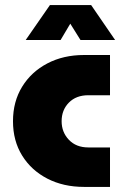

<svg xmlns="http://www.w3.org/2000/svg" viewBox="-20 -734 472 754"><path d="M310 0Q229 0 166 -32.5Q103 -65 67 -123Q31 -181 31 -258Q31 -335 67 -393.5Q103 -452 166 -485Q229 -518 310 -518H412V-360H327Q279 -360 250.5 -331Q222 -302 222 -258Q222 -215 250.5 -185Q279 -155 327 -155H412V0ZM81 -577 176 -714H338L432 -577H296L256 -641L218 -577Z"/></svg>

Font: MuseoModerno Black
Style: Regular
Weight: 900
Designer: Pablo Cosgaya, Héctor Gatti, Marcela Romero, and the Authors of The MuseoModerno Project.
Foundry: Omnibus-Type Team
Version: Version 1.001